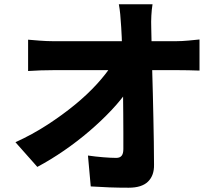

<svg xmlns="http://www.w3.org/2000/svg" viewBox="-20 -827 1040 895"><path d="M691 -807Q687 -783 685.5 -754Q684 -725 685 -700Q686 -655 687 -604.5Q688 -554 689.5 -499.5Q691 -445 692.5 -389Q694 -333 695 -277Q696 -221 697 -166Q698 -111 698 -59Q699 -9 670 19.5Q641 48 580 48Q533 48 490.5 46.5Q448 45 403 42L390 -102Q424 -97 460.5 -94Q497 -91 522 -91Q539 -91 547 -101Q555 -111 555 -132Q555 -167 555 -209Q555 -251 554.5 -299.5Q554 -348 553.5 -399.5Q553 -451 551.5 -503Q550 -555 549 -605Q548 -655 545 -700Q543 -734 540.5 -760Q538 -786 534 -807ZM111 -642Q132 -640 166 -637.5Q200 -635 226 -635Q242 -635 278.5 -635Q315 -635 364.5 -635Q414 -635 469 -635Q524 -635 578.5 -635Q633 -635 679.5 -635Q726 -635 758.5 -635Q791 -635 802 -635Q827 -635 859.5 -638Q892 -641 910 -643V-498Q885 -499 857.5 -499.5Q830 -500 809 -500Q801 -500 768.5 -500Q736 -500 688 -500Q640 -500 584 -500Q528 -500 471 -500Q414 -500 363.5 -500Q313 -500 277.5 -500Q242 -500 230 -500Q203 -500 170.5 -499Q138 -498 111 -496ZM52 -164Q131 -200 201 -245.5Q271 -291 329.5 -339Q388 -387 432.5 -436Q477 -485 504 -528L576 -527L577 -409Q547 -364 500.5 -314.5Q454 -265 397.5 -216.5Q341 -168 278.5 -125Q216 -82 154 -49Z"/></svg>

Font: Noto Sans SC ExtraBold
Style: Regular
Weight: 800
Designer: Ryoko NISHIZUKA 西塚涼子 (kana, bopomofo & ideographs); Paul D. Hunt (Latin, Greek & Cyrillic); Sandoll Communications 산돌커뮤니
Foundry: Adobe
Version: Version 2.004-H2;hotconv 1.0.118;makeotfexe 2.5.65603